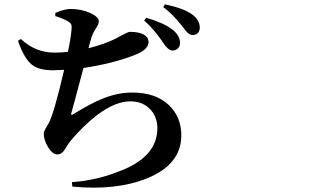

<svg xmlns="http://www.w3.org/2000/svg" viewBox="-20 -820 1540 893"><path d="M316.4 47.9 314.5 27.3Q428.7 18.6 527.3 -20.5Q711.9 -86.9 711.9 -223.6Q711.9 -275.4 679.7 -310.5Q644.5 -348.6 585.9 -348.6Q515.6 -348.6 430.7 -284.2Q368.2 -236.3 306.6 -163.1Q300.8 -156.2 291 -139.6Q279.3 -120.1 272.5 -113.3Q260.7 -101.6 247.1 -101.6Q224.6 -101.6 204.1 -134.8Q183.6 -167 183.6 -199.2Q183.6 -208 192.4 -222.7Q200.2 -235.4 206.1 -246.1Q231.4 -293 278.3 -495.1Q245.1 -493.2 227.5 -493.2Q161.1 -493.2 128.9 -518.6Q92.8 -546.9 63.5 -629.9L77.1 -638.7Q144.5 -575.2 233.4 -575.2Q268.6 -575.2 295.9 -579.1Q309.6 -642.6 312.5 -682.6Q314.5 -700.2 310.5 -708Q307.6 -713.9 294.9 -721.7Q272.5 -734.4 237.3 -745.1V-759.8Q279.3 -778.3 308.6 -778.3Q357.4 -778.3 399.4 -759.8Q439.5 -741.2 439.5 -720.7Q439.5 -707 425.8 -687.5Q411.1 -665 405.3 -645.5Q403.3 -638.7 399.4 -625Q394.5 -606.4 391.6 -595.7Q468.8 -615.2 520.5 -641.6Q527.3 -645.5 540 -652.3Q576.2 -671.9 584 -671.9Q615.2 -671.9 637.7 -664.1Q670.9 -651.4 670.9 -625Q670.9 -588.9 607.4 -564.5Q505.9 -524.4 368.2 -503.9Q353.5 -446.3 322.3 -332Q314.5 -305.7 312.5 -296.9Q306.6 -278.3 322.3 -290Q405.3 -340.8 460 -362.3Q528.3 -389.6 595.7 -389.6Q706.1 -389.6 767.6 -329.1Q823.2 -274.4 823.2 -190.4Q823.2 -54.7 663.1 9.8Q519.5 67.4 316.4 47.9ZM781.2 -585Q761.7 -585.9 737.3 -623Q735.4 -625 732.4 -630.9Q691.4 -689.5 650.4 -724.6L660.2 -737.3Q751 -710.9 790 -675.8Q817.4 -649.4 817.4 -620.1Q817.4 -604.5 807.1 -594.7Q796.9 -585 781.2 -585ZM876 -657.2Q864.3 -657.2 853.5 -667Q846.7 -672.9 831.1 -693.4Q829.1 -696.3 828.1 -697.3Q825.2 -700.2 820.3 -707Q783.2 -753.9 739.3 -787.1L747.1 -799.8Q835.9 -781.2 875 -752Q909.2 -725.6 909.2 -691.4Q909.2 -675.8 900.4 -666.5Q891.6 -657.2 876 -657.2Z"/></svg>

Font: Bpmf GenYo Min B
Style: B
Weight: 700
Foundry: But Ko
Version: Version 1.320